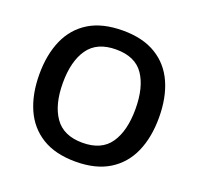

<svg xmlns="http://www.w3.org/2000/svg" viewBox="-128 -864 1045 1012"><g transform="rotate(20 395.0 -357.5)"><path d="M730 -358Q730 -247 693.5 -164.5Q657 -82 582.5 -36Q508 10 395 10Q281 10 206.5 -36Q132 -82 95.5 -165Q59 -248 59 -359Q59 -469 95.5 -551.5Q132 -634 206.5 -679.5Q281 -725 396 -725Q508 -725 582.5 -679.5Q657 -634 693.5 -551.5Q730 -469 730 -358ZM191 -358Q191 -236 240 -166Q289 -96 395 -96Q502 -96 550 -166Q598 -236 598 -358Q598 -480 550.5 -549.5Q503 -619 396 -619Q289 -619 240 -549.5Q191 -480 191 -358Z"/></g></svg>

Font: Noto Sans New Tai Lue Semibold
Style: Regular
Weight: 400
Designer: Monotype Design Team
Foundry: Monotype Imaging Inc.
Version: Version 2.004; ttfautohint (v1.8.4.7-5d5b)